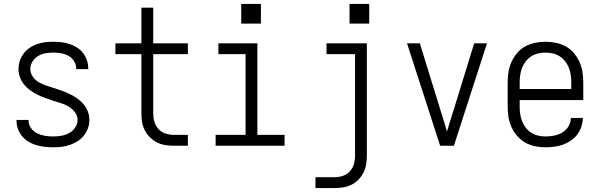

<svg xmlns="http://www.w3.org/2000/svg" viewBox="-20 -740 3040 975"><path d="M249 8Q228 8 206.5 5.5Q185 3 164.5 -3Q144 -9 125.5 -20Q107 -31 93 -47.5Q79 -64 71.5 -84Q64 -104 64 -126V-131H125V-128Q125 -107 137.5 -89.5Q150 -72 168.5 -63Q187 -54 207.5 -50.5Q228 -47 249 -47Q270 -47 291 -50.5Q312 -54 330.5 -64Q349 -74 361.5 -92Q374 -110 374 -131Q374 -152 360.5 -170Q347 -188 328.5 -199Q310 -210 290 -216Q270 -222 249.5 -228.5Q229 -235 209 -242.5Q189 -250 170 -259.5Q151 -269 133.5 -281.5Q116 -294 102.5 -310.5Q89 -327 81.5 -347.5Q74 -368 74 -389Q74 -410 80.5 -430.5Q87 -451 100 -468Q113 -485 130.5 -497Q148 -509 168 -516Q188 -523 209 -525.5Q230 -528 251 -528Q272 -528 292.5 -525.5Q313 -523 333 -516.5Q353 -510 370.5 -499Q388 -488 401 -471.5Q414 -455 421 -435Q428 -415 428 -394V-389H367V-392Q367 -412 356 -429.5Q345 -447 327.5 -456.5Q310 -466 290.5 -469.5Q271 -473 251 -473Q231 -473 211 -469.5Q191 -466 173.5 -455.5Q156 -445 145 -427.5Q134 -410 134 -389Q134 -368 147 -350Q160 -332 178.5 -321.5Q197 -311 217.5 -304.5Q238 -298 258.5 -291.5Q279 -285 299 -277.5Q319 -270 338 -260.5Q357 -251 374.5 -238.5Q392 -226 405.5 -209.5Q419 -193 426.5 -172.5Q434 -152 434 -131Q434 -109 426.5 -88.5Q419 -68 405.5 -51Q392 -34 373.5 -22.5Q355 -11 334.5 -4Q314 3 292.5 5.5Q271 8 249 8Z M934 0H862Q840 0 818 -3.5Q796 -7 776.5 -17Q757 -27 741 -43Q725 -59 715 -79Q705 -99 701.5 -120.5Q698 -142 698 -165V-465H566V-520H698V-701H758V-520H934V-465H758V-165Q758 -143 764 -122Q770 -101 784.5 -85Q799 -69 820 -62Q841 -55 862 -55H934Z M1075 0V-55H1227V-465H1089V-520H1287V-55H1425V0ZM1205 -620V-720H1305V-620Z M1582 215V160H1679Q1700 160 1721 153Q1742 146 1756.5 130Q1771 114 1777 93Q1783 72 1783 50V-465H1638V-520H1843V50Q1843 73 1839.5 94.5Q1836 116 1826 136Q1816 156 1800.5 172Q1785 188 1765 198Q1745 208 1723 211.5Q1701 215 1679 215ZM1755 -620V-720H1855V-620Z M2215 0 2047 -520H2112L2219 -173Q2227 -148 2235 -122.5Q2243 -97 2250 -72Q2257 -97 2265 -122.5Q2273 -148 2281 -173L2388 -520H2453L2285 0Z M2750 8Q2723 8 2696.5 2.5Q2670 -3 2647 -16Q2624 -29 2606 -50Q2588 -71 2577 -95.5Q2566 -120 2562 -146.5Q2558 -173 2558 -200V-320Q2558 -347 2562 -373.5Q2566 -400 2577 -424.5Q2588 -449 2605.5 -470Q2623 -491 2646.5 -504Q2670 -517 2696.5 -522.5Q2723 -528 2750 -528Q2777 -528 2803.5 -522.5Q2830 -517 2853.5 -504Q2877 -491 2894.5 -470Q2912 -449 2923 -424.5Q2934 -400 2938 -373.5Q2942 -347 2942 -320V-232H2619V-200Q2619 -181 2621.5 -162Q2624 -143 2631 -125Q2638 -107 2649.5 -92Q2661 -77 2677 -66.5Q2693 -56 2712 -51.5Q2731 -47 2750 -47Q2772 -47 2794.5 -51.5Q2817 -56 2836 -67.5Q2855 -79 2867 -98.5Q2879 -118 2879 -141H2940Q2939 -118 2932 -96.5Q2925 -75 2911.5 -57Q2898 -39 2879 -26Q2860 -13 2839 -5.5Q2818 2 2795.5 5Q2773 8 2750 8ZM2619 -288H2881V-320Q2881 -339 2878.5 -358Q2876 -377 2869 -395Q2862 -413 2850.5 -428Q2839 -443 2823 -453.5Q2807 -464 2788 -468.5Q2769 -473 2750 -473Q2731 -473 2712 -468.5Q2693 -464 2677 -453.5Q2661 -443 2649.5 -428Q2638 -413 2631 -395Q2624 -377 2621.5 -358Q2619 -339 2619 -320Z"/></svg>

Font: Iosevka Fixed SS04 Light
Style: Regular
Weight: 300
Monospace: yes
Designer: Belleve Invis
Foundry: Belleve Invis
Version: Version 32.5.0